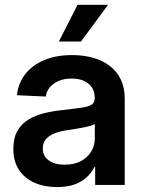

<svg xmlns="http://www.w3.org/2000/svg" viewBox="-20 -758 588 787"><path d="M213.9 8.8Q162.1 8.8 121.8 -8.8Q81.5 -26.4 58.1 -61.3Q34.7 -96.2 34.7 -147.9Q34.7 -192.4 51.3 -221.4Q67.9 -250.5 96.4 -267.8Q125 -285.2 161.9 -294.2Q198.7 -303.2 238.3 -307.1Q286.1 -312.5 314.5 -316.7Q342.8 -320.8 355.5 -329.1Q368.2 -337.4 368.2 -355V-358.4Q368.2 -381.8 356.9 -399.2Q345.7 -416.5 324.7 -426.3Q303.7 -436 273.4 -436Q243.2 -436 220.5 -426.3Q197.8 -416.5 184.1 -399.9Q170.4 -383.3 167.5 -362.3L49.3 -367.7Q55.2 -418.5 84.2 -455.1Q113.3 -491.7 162.1 -512Q210.9 -532.2 275.4 -532.2Q323.2 -532.2 362.8 -520.8Q402.3 -509.3 431.2 -486.8Q460 -464.4 475.6 -431.2Q491.2 -397.9 491.2 -354.5V0H370.1V-73.2H367.2Q355.5 -50.3 335.4 -31.5Q315.4 -12.7 285.6 -2Q255.9 8.8 213.9 8.8ZM244.6 -83Q284.7 -83 312.3 -97.9Q339.8 -112.8 354.2 -137.5Q368.7 -162.1 368.7 -191.9V-250Q362.8 -245.6 350.8 -242.2Q338.9 -238.8 322.8 -235.6Q306.6 -232.4 288.8 -229.5Q271 -226.6 253.4 -224.1Q226.6 -220.2 204.3 -211.7Q182.1 -203.1 168.7 -188Q155.3 -172.9 155.3 -148.9Q155.3 -128.4 166.5 -113.5Q177.7 -98.6 197.8 -90.8Q217.8 -83 244.6 -83ZM221.2 -587.9 297.9 -738.3H422.9L312 -587.9Z"/></svg>

Font: Inter 28pt SemiBold
Style: Regular
Weight: 600
Designer: Rasmus Andersson
Foundry: rsms
Version: Version 4.001;git-66647c0bb